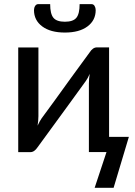

<svg xmlns="http://www.w3.org/2000/svg" viewBox="-20 -738 654 932"><path d="M531.5 173.5H439.5L497 0H411.5V-333Q411.5 -353.5 415.5 -379.5Q406 -357.5 396 -344Q390 -335 311.5 -227.5L163 -24Q147 0.5 127.5 0.5H68.5V-507.5H166.5V-174.5Q166.5 -154.5 162.5 -128Q172.5 -150 182 -163.5Q187.5 -170 245 -249.5Q317 -350 415 -483.5Q430.5 -508 450.5 -508H509.5V-73.5H605.5ZM295 -580Q225 -580 185 -609.8Q145 -639.5 145 -689Q145 -700 150.5 -709Q156 -718 166 -718H223.5Q223.5 -671 239.2 -651.8Q255 -632.5 295 -632.5Q335 -632.5 350.8 -651.8Q366.5 -671 366.5 -718H423.5Q434 -718 439.2 -709Q444.5 -700 444.5 -689Q444.5 -639.5 404.8 -609.8Q365 -580 295 -580Z"/></svg>

Font: Verano Sans Medium
Style: Regular
Weight: 500
Designer: Lukasz Dziedzic with Adam Twardoch and Botio Nikoltchev
Foundry: tyPoland Lukasz Dziedzic
Version: Version 3.001;December 28, 2019;FontCreator 12.0.0.2547 64-b